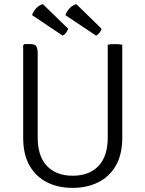

<svg xmlns="http://www.w3.org/2000/svg" viewBox="-20 -900 706 932"><path d="M573.5 -231.5Q573.5 -150 542.2 -96Q511 -42 456.5 -15Q402 12 332 12Q262.5 12 208.5 -15Q154.5 -42 123.5 -96Q92.5 -150 92.5 -231.5V-680L98.5 -686H127Q150.5 -686 156.8 -674.2Q163 -662.5 163 -640V-232.5Q163 -141.5 208 -94.2Q253 -47 333 -47Q413 -47 458 -94.2Q503 -141.5 503 -232.5V-683Q516 -686 537 -686Q558.5 -686 573.5 -683ZM188 -880 311 -760.5Q308 -751 301.5 -742Q295 -733 284.5 -727L135.5 -826.5Q141.5 -844 155 -859.2Q168.5 -874.5 188 -880ZM350.5 -880 473 -760.5Q470.5 -751 463.8 -742Q457 -733 446.5 -727L297.5 -826.5Q303.5 -844 317.2 -859.2Q331 -874.5 350.5 -880Z"/></svg>

Font: Signika Negative SC Light
Style: Regular
Weight: 300
Designer: Anna Giedryś
Foundry: Anna Giedryś
Version: Version 2.000; ttfautohint (v1.8.3) -l 8 -r 50 -G 200 -x 9 -